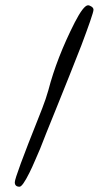

<svg xmlns="http://www.w3.org/2000/svg" viewBox="-20 -689 407 727"><path d="M54 18Q36 18 36 1Q36 -18 127 -246L140 -279Q154 -315 163 -347Q195 -470 263 -604Q296 -668 313 -669Q319 -669 326.5 -664Q334 -659 334 -652Q334 -645 321 -607.5Q308 -570 288 -517L243 -403L196 -286L156 -187L132 -126L113 -82Q102 -56 91 -34Q65 18 54 18Z"/></svg>

Font: Miltonian Tattoo
Style: Regular
Weight: 400
Designer: Pablo Impallari
Foundry: Pablo Impallari
Version: Version 1.008